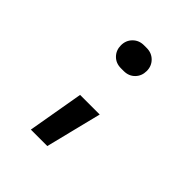

<svg xmlns="http://www.w3.org/2000/svg" viewBox="-195 -695 990 990"><g transform="rotate(45 300.0 -200.0)"><path d="M290 -392Q253 -392 229.5 -416Q206 -440 206 -476Q206 -512 230 -536Q254 -560 290 -560H310Q346 -560 370 -536Q394 -512 394 -476Q394 -440 370.5 -416Q347 -392 310 -392ZM185 160 238 -146H381L305 160Z"/></g></svg>

Font: JetBrains Mono NL
Style: Bold
Weight: 700
Monospace: yes
Designer: Philipp Nurullin, Konstantin Bulenkov
Foundry: JetBrains
Version: Version 2.305; ttfautohint (v1.8.4.7-5d5b)